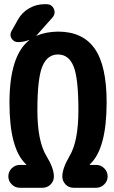

<svg xmlns="http://www.w3.org/2000/svg" viewBox="-20 -890 540 910"><path d="M435.5 -108.4Q458 -108.4 474.1 -92.3Q490.2 -76.2 490.2 -54.2Q490.2 -32.2 474.1 -16.1Q458 0 435.5 0H329.1Q305.7 0 290.5 -16.1Q275.4 -32.2 275.4 -53.7Q275.4 -91.8 309.6 -150.4Q351.6 -219.7 351.6 -368.2Q351.6 -519.5 328.6 -575.7Q305.7 -631.8 254.9 -631.8Q204.1 -631.8 180.7 -575.2Q157.2 -518.6 157.2 -368.2Q157.2 -220.7 200.2 -150.4Q235.4 -92.8 235.4 -53.7Q235.4 -31.2 219.7 -15.6Q204.1 0 180.7 0H74.2Q51.8 0 35.6 -16.1Q19.5 -32.2 19.5 -54.2Q19.5 -76.2 35.6 -92.3Q51.8 -108.4 74.2 -108.4H103.5Q104.5 -108.4 105 -109.4Q105.5 -110.4 103.5 -111.3Q24.4 -184.6 24.9 -405.3Q25.4 -626 118.2 -699.2Q117.2 -700.2 116.2 -700.2Q92.8 -690.4 65.4 -690.4Q45.9 -690.4 35.2 -707Q24.4 -723.6 34.2 -742.2L64.5 -795.9Q83 -830.1 117.2 -850.1Q151.4 -870.1 190.4 -870.1H200.2Q225.6 -870.1 235.4 -847.7Q245.1 -825.2 227.5 -805.7L165 -735.4Q164.1 -734.4 161.6 -731Q159.2 -727.5 156.7 -725.6Q154.3 -723.6 152.3 -721.7Q153.3 -721.7 154.3 -720.7Q196.3 -739.3 254.9 -740.2Q372.1 -740.2 428.7 -659.7Q485.4 -579.1 485.4 -405.3Q485.4 -184.6 406.2 -111.3Q405.3 -110.4 405.3 -109.4Q405.3 -108.4 406.2 -108.4Z"/></svg>

Font: Rounded-X Mgen+ 1mn bold
Style: Bold
Weight: 700
Designer: [Source Han Sans]
Ryoko NISHIZUKA  (kana & ideographs); Paul D. Hunt (Latin, Greek & Cyrillic); Wenlong ZHANG  (bopomofo
Version: Version 1.059.20150602